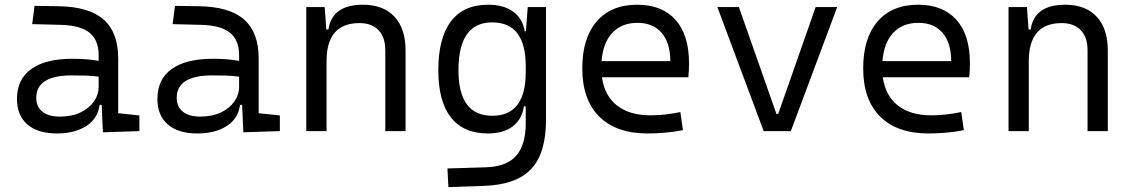

<svg xmlns="http://www.w3.org/2000/svg" viewBox="-20 -547 4728 801"><path d="M409.2 4.9 404.3 -109.4H395.5Q388.2 -52.2 339.8 -21.2Q291.5 9.8 217.3 9.8Q137.7 9.8 94.2 -27.8Q50.8 -65.4 50.8 -134.3Q50.8 -216.3 110.4 -259Q169.9 -301.8 281.7 -301.8Q345.7 -301.8 391.6 -293V-315.9Q391.6 -381.3 352.1 -411.6Q312.5 -441.9 231 -443.4L114.3 -446.3L124 -522.5L224.6 -521Q352.1 -519 412.6 -465.3Q473.1 -411.6 473.1 -303.7V-74.7L561.5 -65.4V0ZM391.6 -227.1Q364.7 -231 336.2 -231.7Q307.6 -232.4 279.3 -232.4Q131.3 -232.4 131.3 -138.7Q131.3 -101.6 157 -81.1Q182.6 -60.5 228.5 -60.5Q279.8 -60.5 316.2 -78.1Q352.5 -95.7 372.1 -124Q391.6 -152.3 391.6 -184.1Z M995.1 4.9 990.2 -109.4H981.4Q974.1 -52.2 925.8 -21.2Q877.4 9.8 803.2 9.8Q723.6 9.8 680.2 -27.8Q636.7 -65.4 636.7 -134.3Q636.7 -216.3 696.3 -259Q755.9 -301.8 867.7 -301.8Q931.6 -301.8 977.5 -293V-315.9Q977.5 -381.3 938 -411.6Q898.4 -441.9 816.9 -443.4L700.2 -446.3L710 -522.5L810.5 -521Q938 -519 998.5 -465.3Q1059.1 -411.6 1059.1 -303.7V-74.7L1147.5 -65.4V0ZM977.5 -227.1Q950.7 -231 922.1 -231.7Q893.6 -232.4 865.2 -232.4Q717.3 -232.4 717.3 -138.7Q717.3 -101.6 742.9 -81.1Q768.6 -60.5 814.5 -60.5Q865.7 -60.5 902.1 -78.1Q938.5 -95.7 958 -124Q977.5 -152.3 977.5 -184.1Z M1587.4 0V-337.4Q1587.4 -391.6 1559.1 -421.1Q1530.8 -450.7 1479.5 -450.7Q1342.3 -450.7 1342.3 -291.5V0H1257.8V-517.6H1334.5L1341.3 -423.8H1350.1Q1365.2 -527.3 1494.1 -527.3Q1579.1 -527.3 1625.5 -477.5Q1671.9 -427.7 1671.9 -336.9V0Z M1850.6 233.4 1846.7 155.8 2007.8 150.9Q2094.2 147.9 2133.5 102.8Q2172.9 57.6 2173.3 -30.3V-103H2165.5Q2158.2 -50.3 2119.6 -20.3Q2081.1 9.8 2015.1 9.8Q1913.6 9.8 1861.1 -57.1Q1808.6 -124 1808.6 -253.9Q1808.6 -388.7 1861.3 -458Q1914.1 -527.3 2016.1 -527.3Q2081.1 -527.3 2120.8 -498.5Q2160.6 -469.7 2168.9 -416.5H2174.3L2181.6 -517.6H2257.8V-45.9Q2257.8 92.3 2195.8 158.2Q2133.8 224.1 1998 228.5ZM2173.3 -271.5Q2173.3 -453.6 2033.2 -453.6Q1892.6 -453.6 1892.6 -253.9Q1892.6 -64 2033.7 -64Q2173.3 -64 2173.3 -246.1Z M2681.6 9.8Q2551.3 9.8 2480.2 -60.5Q2409.2 -130.9 2409.2 -261.7Q2409.2 -387.7 2469.2 -457.5Q2529.3 -527.3 2638.7 -527.3Q2741.7 -527.3 2798.1 -464.4Q2854.5 -401.4 2854.5 -283.2Q2854.5 -250.5 2851.6 -224.6H2491.2Q2502 -147.5 2554.2 -106.7Q2606.4 -65.9 2693.4 -65.9Q2753.9 -65.9 2818.4 -79.6L2829.1 -3.9Q2789.1 3.9 2751.5 6.8Q2713.9 9.8 2681.6 9.8ZM2489.7 -292H2776.4Q2776.4 -368.7 2740.2 -410.2Q2704.1 -451.7 2639.6 -451.7Q2573.7 -451.7 2534.7 -410.2Q2495.6 -368.7 2489.7 -292Z M3166 0 2972.7 -517.6H3062.5L3219.2 -71.8H3226.6L3382.8 -517.6H3472.7L3279.3 0Z M3853.5 9.8Q3723.1 9.8 3652.1 -60.5Q3581.1 -130.9 3581.1 -261.7Q3581.1 -387.7 3641.1 -457.5Q3701.2 -527.3 3810.5 -527.3Q3913.6 -527.3 3970 -464.4Q4026.4 -401.4 4026.4 -283.2Q4026.4 -250.5 4023.4 -224.6H3663.1Q3673.8 -147.5 3726.1 -106.7Q3778.3 -65.9 3865.2 -65.9Q3925.8 -65.9 3990.2 -79.6L4001 -3.9Q3960.9 3.9 3923.3 6.8Q3885.7 9.8 3853.5 9.8ZM3661.6 -292H3948.2Q3948.2 -368.7 3912.1 -410.2Q3876 -451.7 3811.5 -451.7Q3745.6 -451.7 3706.5 -410.2Q3667.5 -368.7 3661.6 -292Z M4517.1 0V-337.4Q4517.1 -391.6 4488.8 -421.1Q4460.4 -450.7 4409.2 -450.7Q4272 -450.7 4272 -291.5V0H4187.5V-517.6H4264.2L4271 -423.8H4279.8Q4294.9 -527.3 4423.8 -527.3Q4508.8 -527.3 4555.2 -477.5Q4601.6 -427.7 4601.6 -336.9V0Z"/></svg>

Font: Cascadia Code PL SemiLight
Style: Regular
Weight: 350
Monospace: yes
Designer: Aaron Bell
Foundry: Saja Typeworks
Version: Version 2404.023; ttfautohint (v1.8.4)